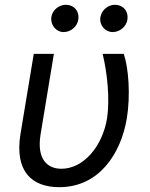

<svg xmlns="http://www.w3.org/2000/svg" viewBox="-20 -770 624 800"><path d="M120.7 -545.5 65.3 -211.6C40.5 -58.2 110.1 9.9 227.3 9.9C391.3 9.9 483.7 -127.8 508.5 -277C524.1 -372.2 516 -485.8 495.7 -545.5H407.7C427.2 -464.5 438.2 -358 426.1 -277C406.6 -159.1 327.4 -66.8 235.8 -66.8C179.7 -66.8 131.7 -103.7 149.1 -210.2L204.5 -545.5ZM193.9 -698.9C189.3 -666.2 213.8 -636.4 245 -636.4C276.3 -636.4 301.8 -660.5 306.1 -687.5C311.8 -723 289.1 -750 253.6 -750C226.6 -750 198.2 -728.7 193.9 -698.9ZM398.4 -698.9C392.8 -664.8 418.3 -636.4 449.6 -636.4C480.8 -636.4 506.4 -660.5 510.7 -687.5C516.3 -723 493.6 -750 458.1 -750C431.1 -750 403.4 -728.7 398.4 -698.9Z"/></svg>

Font: Margiela Sans
Style: Italic
Weight: 400
Italic angle: -9.39999°
Designer: Stefan Endress, Andreas Faust
Version: Version 1.100;FEAKit 1.0